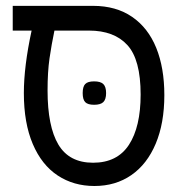

<svg xmlns="http://www.w3.org/2000/svg" viewBox="-20 -629 640 656"><path d="M61.5 -311Q61.5 -402 88 -524.5H23.5V-609H298Q376.5 -609 431.2 -571.5Q486 -534 513.8 -465.5Q541.5 -397 541.5 -304Q541.5 -208 512 -138Q482.5 -68 428.8 -30.8Q375 6.5 302.5 6.5Q231.5 6.5 177 -29.5Q122.5 -65.5 92 -137Q61.5 -208.5 61.5 -311ZM460.5 -306Q460.5 -425.5 415.2 -475Q370 -524.5 284 -524.5H166Q156 -476.5 149.2 -429.8Q142.5 -383 142.5 -320Q142.5 -197 179.5 -135Q216.5 -73 298 -73Q380.5 -73 420.5 -134.2Q460.5 -195.5 460.5 -306ZM262.5 -311Q262.5 -333 271.2 -342Q280 -351 301.5 -351Q323.5 -351 333 -341.8Q342.5 -332.5 342.5 -311Q342.5 -289.5 333 -280.2Q323.5 -271 301.5 -271Q280 -271 271.2 -280Q262.5 -289 262.5 -311Z"/></svg>

Font: JuliaMono
Style: Regular
Weight: 400
Monospace: yes
Designer: cormullion
Foundry: corm
Version: Version 0.055; ttfautohint (v1.8.4)